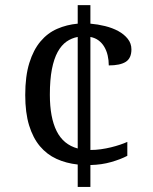

<svg xmlns="http://www.w3.org/2000/svg" viewBox="-20 -734 599 754"><path d="M285.2 -87.9Q239.7 -92.8 201.9 -110.1Q164.1 -127.4 136.7 -159.9Q109.4 -192.4 94.2 -241.9Q79.1 -291.5 79.1 -360.8Q79.1 -435.1 95.2 -486.8Q111.3 -538.6 139.2 -571.5Q167 -604.5 204.6 -620.8Q242.2 -637.2 285.2 -641.1V-713.9H335V-641.1Q363.8 -638.7 392.6 -631.6Q421.4 -624.5 444.3 -612.1Q467.3 -599.6 481.7 -581.5Q496.1 -563.5 496.1 -540Q496.1 -505.4 473.9 -491.2Q451.7 -477.1 407.2 -477.1Q407.2 -497.6 402.8 -516.4Q398.4 -535.2 389.6 -550Q380.9 -564.9 367.2 -575.2Q353.5 -585.4 335 -588.9V-145Q355.5 -145 376.2 -147.9Q397 -150.9 416 -155.5Q435.1 -160.2 451.7 -165.8Q468.3 -171.4 480 -176.8V-122.1Q454.1 -108.4 416.7 -97.7Q379.4 -86.9 335 -85.9V0H285.2ZM175.8 -361.8Q175.8 -272.5 202.4 -219.2Q229 -166 285.2 -150.9V-588.9Q261.2 -584.5 241.2 -570.6Q221.2 -556.6 206.5 -530Q191.9 -503.4 183.8 -462.2Q175.8 -420.9 175.8 -361.8Z"/></svg>

Font: Droid Serif
Style: Regular
Weight: 400
Version: Version 1.00 build 112